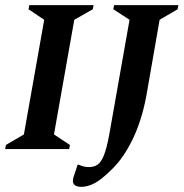

<svg xmlns="http://www.w3.org/2000/svg" viewBox="-27 -580 714 747"><path d="M-7 0 -4 -16 66 -57 145 -503 84 -544 87 -560H337L334 -544L262 -503L183 -57L245 -16L242 0ZM289 147Q270 147 261.5 138Q253 129 259 109L275 61H280Q291 66 300 68Q309 70 320 70Q338 70 352 61Q366 52 377 25Q388 -2 398 -56L477 -503L414 -544L417 -560H667L664 -544L594 -503L542 -205Q524 -110 489 -38Q454 34 410 77Q369 118 341.5 132.5Q314 147 289 147Z"/></svg>

Font: Spectral SC SemiBold
Style: Italic
Weight: 600
Italic angle: -10°
Designer: Jean-Baptiste Levee
Foundry: Production Type
Version: Version 2.001